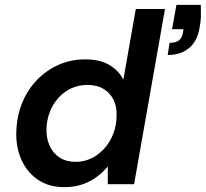

<svg xmlns="http://www.w3.org/2000/svg" viewBox="-20 -757 846 789"><path d="M244 12Q181 12 136.5 -18Q92 -48 68.5 -99.5Q45 -151 47 -215Q49 -280 71 -334Q93 -388 131.5 -428Q170 -468 220.5 -490.5Q271 -513 329 -513Q391 -513 429.5 -490Q468 -467 487 -430L538 -720H658L531 0H423V-73Q405 -51 379.5 -31.5Q354 -12 320.5 0Q287 12 244 12ZM290 -92Q337 -92 375 -117.5Q413 -143 435.5 -185.5Q458 -228 459 -279Q461 -318 446.5 -347Q432 -376 405 -392Q378 -408 340 -408Q293 -408 255.5 -384.5Q218 -361 195.5 -320Q173 -279 171 -228Q170 -189 184 -158Q198 -127 225 -109.5Q252 -92 290 -92ZM669 -531 677 -581Q702 -581 714.5 -590.5Q727 -600 731 -619L734 -637H687L705 -737H805Q806 -709 805.5 -687.5Q805 -666 800 -643Q791 -588 757 -559.5Q723 -531 669 -531Z"/></svg>

Font: DM Sans 18pt SemiBold
Style: Italic
Weight: 600
Italic angle: -10°
Designer: Colophon Foundry, Jonny Pinhorn
Foundry: Colophon Foundry
Version: Version 4.004;gftools[0.9.30]